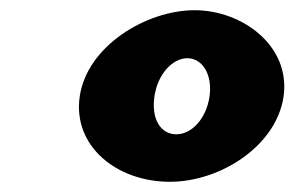

<svg xmlns="http://www.w3.org/2000/svg" viewBox="-20 -860 577 376"><path d="M136.1 -671C122.1 -574 208.3 -504 312.7 -504C411.2 -504 521.3 -574 535.3 -671C549.5 -770 454.6 -840 361.1 -840C266.7 -840 150.4 -770 136.1 -671ZM282.4 -671C288.7 -715 318 -746 346.9 -746C375.7 -746 396.6 -715 390.3 -671C384.1 -628 355.6 -597 325.4 -597C293.7 -597 276.2 -628 282.4 -671Z"/></svg>

Font: Blink
Style: WideObl
Weight: 400
Designer: Mew Too
Foundry: Cannot Into Space Fonts
Version: Version 001.000